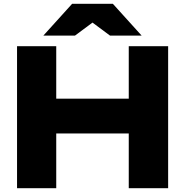

<svg xmlns="http://www.w3.org/2000/svg" viewBox="-20 -994 978 1014"><path d="M70 -750H277V0H70ZM660 -750H868V0H660ZM186 -473H746V-289H186ZM361 -974H576L728 -806H561L421 -910H516L376 -806H209Z"/></svg>

Font: Unbounded
Style: Bold
Weight: 700
Designer: Luke Prowse, Jean-Baptiste Morizot, Fátima Lázaro, Florian Runge
Foundry: NaN
Version: Version 1.700